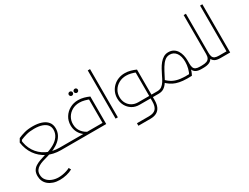

<svg xmlns="http://www.w3.org/2000/svg" viewBox="-91 -1606 3593 2773"><g transform="rotate(-30 1705.5 -219.5)"><path d="M296 365Q236 365 188.5 349Q141 333 107.5 305Q74 277 57 238.5Q40 200 40 155Q40 103 59.5 69Q79 35 113.5 13Q148 -9 191.5 -24.5Q235 -40 282 -54Q375 -78 441 -114.5Q507 -151 541.5 -200.5Q576 -250 576 -310Q576 -359 548 -392.5Q520 -426 467 -444Q414 -462 337 -462Q264 -462 209.5 -447Q155 -432 108 -412L89 -380L60 -393L93 -449Q139 -470 198 -486.5Q257 -503 337 -503Q418 -503 480.5 -482.5Q543 -462 578.5 -419.5Q614 -377 614 -311Q614 -256 591.5 -210Q569 -164 527 -127Q485 -90 426 -62.5Q367 -35 295 -16Q254 -5 215.5 7.5Q177 20 146 38.5Q115 57 96.5 84.5Q78 112 78 153Q78 208 109 246Q140 284 190.5 304Q241 324 298 324Q332 324 367 318Q402 312 434 301.5Q466 291 489 278L508 314Q468 337 410 351Q352 365 296 365ZM521 0Q396 0 297.5 -49Q199 -98 137.5 -186.5Q76 -275 60 -393L93 -430Q101 -311 157.5 -223.5Q214 -136 308 -88.5Q402 -41 521 -41H688V0ZM688 0V-41Q702 -41 705 -35.5Q708 -30 708 -21Q708 -12 705 -6Q702 0 688 0Z M688 0V-41H1238V-459H1276V0ZM978 -5Q931 -26 895 -60.5Q859 -95 839.5 -140Q820 -185 820 -239Q820 -315 857 -374.5Q894 -434 956 -468.5Q1018 -503 1094 -503Q1143 -503 1190 -490Q1237 -477 1276 -459L1259 -423Q1220 -439 1178 -450.5Q1136 -462 1093 -462Q1024 -462 971 -431.5Q918 -401 888 -350.5Q858 -300 858 -238Q858 -161 902 -106Q946 -51 1015 -26ZM688 0Q675 0 671.5 -6Q668 -12 668 -21Q668 -31 671.5 -36Q675 -41 688 -41ZM1136 -602Q1123 -602 1112.5 -612Q1102 -622 1102 -636Q1102 -650 1112.5 -659.5Q1123 -669 1137 -669Q1151 -669 1160.5 -659.5Q1170 -650 1170 -636Q1170 -622 1160.5 -612Q1151 -602 1136 -602ZM1052 -602Q1038 -602 1028 -612Q1018 -622 1018 -636Q1018 -650 1028 -659.5Q1038 -669 1052 -669Q1066 -669 1076 -659.5Q1086 -650 1086 -636Q1086 -622 1076 -612Q1066 -602 1052 -602Z M1432 0V-804H1470V0Z M2028 0V-41H2150V0ZM2150 0V-41Q2163 -41 2166.5 -35.5Q2170 -30 2170 -21Q2170 -12 2166.5 -6Q2163 0 2150 0ZM1666 254V212H1866Q1945 212 1980.5 173.5Q2016 135 2016 51V-459H2054V51Q2054 118 2033.5 163Q2013 208 1971.5 231Q1930 254 1866 254ZM1833 0Q1762 0 1709.5 -32.5Q1657 -65 1627.5 -119.5Q1598 -174 1598 -240Q1598 -296 1619 -344Q1640 -392 1677.5 -428Q1715 -464 1765 -483.5Q1815 -503 1872 -503Q1921 -503 1968 -490Q2015 -477 2054 -459L2038 -423Q1947 -462 1872 -462Q1805 -462 1751.5 -432.5Q1698 -403 1667 -353Q1636 -303 1636 -240Q1636 -182 1661.5 -137Q1687 -92 1731.5 -66.5Q1776 -41 1833 -41H2039V0Z M2863 0Q2812 0 2779.5 -16Q2747 -32 2731.5 -66.5Q2716 -101 2716 -154L2717 -203H2752V-154Q2752 -113 2762 -88Q2772 -63 2796.5 -52Q2821 -41 2863 -41H2883V0ZM2150 0Q2137 0 2133.5 -6Q2130 -12 2130 -21Q2130 -31 2133.5 -36Q2137 -41 2150 -41ZM2150 0V-41Q2196 -41 2226 -62.5Q2256 -84 2279 -120.5Q2302 -157 2323 -203Q2345 -248 2369 -292Q2393 -336 2422.5 -372Q2452 -408 2488 -429.5Q2524 -451 2569 -451Q2618 -451 2653.5 -429.5Q2689 -408 2710.5 -373Q2732 -338 2742 -294.5Q2752 -251 2752 -207Q2752 -159 2738.5 -98.5Q2725 -38 2696 15L2663 -6Q2687 -48 2700.5 -102Q2714 -156 2714 -207Q2714 -302 2675 -356Q2636 -410 2569 -410Q2521 -410 2484.5 -379Q2448 -348 2417.5 -297Q2387 -246 2356 -184Q2331 -132 2303.5 -90Q2276 -48 2240 -24Q2204 0 2150 0ZM2694 -26 2696 15Q2611 19 2549 13Q2487 7 2440 -9Q2393 -25 2357.5 -49.5Q2322 -74 2290 -106L2318 -135Q2362 -90 2412 -64.5Q2462 -39 2530.5 -30Q2599 -21 2694 -26ZM2883 0V-41Q2897 -41 2900 -35.5Q2903 -30 2903 -21Q2903 -12 2900 -6Q2897 0 2883 0Z M2883 0V-41H2895Q2945 -41 2974.5 -52Q3004 -63 3017.5 -88Q3031 -113 3031 -154V-804H3069V-154Q3069 -101 3050.5 -66.5Q3032 -32 2994 -16Q2956 0 2895 0ZM3180 0Q3127 0 3094.5 -16Q3062 -32 3046.5 -66.5Q3031 -101 3031 -154H3069Q3069 -113 3079 -88Q3089 -63 3113.5 -52Q3138 -41 3180 -41H3188V0ZM3188 0V-41Q3201 -41 3204.5 -35.5Q3208 -30 3208 -21Q3208 -12 3204.5 -6Q3201 0 3188 0ZM2883 0Q2870 0 2866.5 -6Q2863 -12 2863 -21Q2863 -31 2866.5 -36Q2870 -41 2883 -41Z M3188 0V-41H3305V-804H3343V0ZM3188 0Q3175 0 3171.5 -6Q3168 -12 3168 -21Q3168 -31 3171.5 -36Q3175 -41 3188 -41Z"/></g></svg>

Font: Alexandria ExtraLight
Style: Regular
Weight: 250
Designer: Mohamed Gaber
Foundry: Kief Type Foundry
Version: Version 5.100